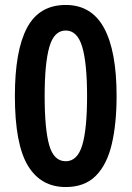

<svg xmlns="http://www.w3.org/2000/svg" viewBox="-20 -744 531 774"><path d="M450 -357Q450 -245 430.5 -162.5Q411 -80 366 -35Q321 10 245 10Q144 10 92 -77Q40 -164 40 -357Q40 -540 89 -632Q138 -724 245 -724Q349 -724 399.5 -631Q450 -538 450 -357ZM160 -357Q160 -223 178.5 -158.5Q197 -94 245 -94Q292 -94 311.5 -158.5Q331 -223 331 -357Q331 -489 311.5 -555Q292 -621 245 -621Q198 -621 179 -555Q160 -489 160 -357Z"/></svg>

Font: Noto Sans Thai Looped Condensed SemiBold
Style: Regular
Weight: 600
Width: 3
Designer: Sasikarn Vongin, Ben Mitchell
Foundry: The Fontpad Ltd
Version: Version 1.001; ttfautohint (v1.8.4.7-5d5b)